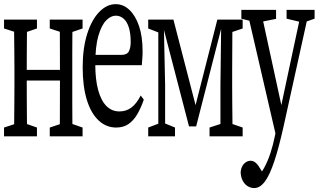

<svg xmlns="http://www.w3.org/2000/svg" viewBox="-27 -618 1568 937"><path d="M41 47.4Q42 20 42.2 -24.7Q42.5 -69.3 43 -117.7Q43.5 -166 43.5 -204.1V-271Q43.5 -309.6 43 -357.7Q42.5 -405.8 42 -450.7Q41.5 -495.6 41 -522.5H106Q105 -495.6 104.5 -450.7Q104 -405.8 103.8 -357.4Q103.5 -309.1 103.5 -271V-234.4Q103.5 -181.6 103.8 -126.7Q104 -71.8 104.5 -25.9Q105 20 106 47.4ZM264.2 47.4Q265.1 20 265.1 -25.9Q265.1 -71.8 265.4 -126.7Q265.6 -181.6 265.6 -234.4V-271Q265.6 -309.6 265.4 -357.7Q265.1 -405.8 265.1 -450.7Q265.1 -495.6 264.2 -522.5H327.6Q326.7 -495.6 326.2 -450.7Q325.7 -405.8 325.7 -357.4Q325.7 -309.1 325.7 -271V-204.1Q325.7 -165.5 325.7 -117.4Q325.7 -69.3 326.2 -24.7Q326.7 20 327.6 47.4ZM-7.3 47.4V4.4L67.4 -20H83.5L153.3 4.4V47.4ZM-7.3 -479V-522.5H153.3V-479L83.5 -455.1H67.4ZM215.8 47.4V4.4L289.1 -20H305.7L376 4.4V47.4ZM215.8 -479V-522.5H376V-479L305.7 -455.1H289.1ZM73.2 -225.1V-276.9H295.9V-225.1Z M540 4.4Q490.7 4.4 453.6 -30.8Q416.5 -65.9 396.5 -131.6Q376.5 -197.3 376.5 -290Q376.5 -382.3 398.2 -451.7Q419.9 -521 457 -559.3Q494.1 -597.7 537.6 -597.7Q575.2 -597.7 604.7 -569.6Q634.3 -541.5 651.6 -490.7Q668.9 -439.9 668.9 -366.7Q668.9 -346.7 667.2 -329.1Q665.5 -311.5 665 -299.8H403.3V-350.1H564.9Q593.3 -350.1 602.1 -367.9Q610.8 -385.7 610.8 -412.6Q610.8 -454.1 602.1 -482.9Q593.3 -511.7 576.7 -526.6Q560.1 -541.5 537.6 -541.5Q513.7 -541.5 491 -518.3Q468.3 -495.1 453.1 -443.4Q438 -391.6 438 -304.2Q438 -230 452.1 -178.2Q466.3 -126.5 492.7 -100.3Q519 -74.2 555.7 -74.2Q588.9 -74.2 614 -93Q639.2 -111.8 659.7 -151.9L674.8 -131.8Q660.6 -90.8 642.8 -60.3Q625 -29.8 600.3 -12.7Q575.7 4.4 540 4.4Z M895.5 -1 765.1 -502.4H762.2V-522.5H819.3L938 -64H917L1033.7 -522.5H1063V-502.4H1058.6L930.2 -1ZM1048.8 47.4V-204.1L1052.7 -522.5H1107.9Q1106.9 -495.6 1106.9 -450.7Q1106.9 -405.8 1106.4 -357.4Q1106 -309.1 1106 -271V-204.1Q1106 -165.5 1106.4 -117.4Q1106.9 -69.3 1107.4 -24.7Q1107.9 20 1107.9 47.4ZM696.3 47.4V4.4L756.8 -18.6H771L827.1 4.4V47.4ZM995.6 47.4V4.4L1070.3 -20H1086.4L1157.2 4.4V47.4ZM696.3 -479V-522.5H771V-455.1H757.8ZM745.6 47.4V-522.5H772L778.8 -204.1V47.4ZM1071.3 -455.1V-522.5H1157.2V-479L1086.4 -455.1Z M1213.4 299.8Q1195.8 299.8 1180.4 289.8Q1165 279.8 1156.2 261.2Q1147.5 242.7 1147.5 220.2Q1150.9 193.4 1165 179.9Q1179.2 166.5 1195.8 166.5Q1210 166.5 1221.7 177Q1233.4 187.5 1247.6 212.4L1269.5 251L1241.7 278.3L1222.7 251Q1246.1 231 1263.4 198.7Q1280.8 166.5 1293.5 127Q1306.2 87.4 1314.5 45.9L1325.2 -9.8L1327.6 -18.6L1391.1 -316.9L1445.3 -569.8H1482.4L1357.4 -3.4Q1334 102.5 1311.5 169.7Q1289.1 236.8 1265.4 268.3Q1241.7 299.8 1213.4 299.8ZM1324.2 63.5 1177.7 -569.8H1245.1L1350.1 -86.4L1355 -62.5ZM1150.9 -526.9V-569.8H1320.3V-525.9L1236.8 -509.3H1219.2ZM1371.6 -526.9V-569.8H1508.3V-526.9L1458.5 -509.3H1445.3Z"/></svg>

Font: Scarab Serif
Style: Condensed
Weight: 400
Designer: John Roberts
Foundry: Scarab
Version: 1.0